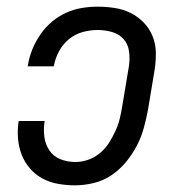

<svg xmlns="http://www.w3.org/2000/svg" viewBox="-20 -548 540 576"><path d="M205 8Q179 8 154 3.5Q129 -1 107.5 -12.5Q86 -24 70 -42.5Q54 -61 45 -84Q36 -107 34 -133Q32 -159 36 -185H114Q110 -161 113 -138Q116 -115 128 -97Q140 -79 161 -70.5Q182 -62 206 -62Q225 -62 244 -68.5Q263 -75 279.5 -88.5Q296 -102 307 -119.5Q318 -137 326.5 -155.5Q335 -174 339.5 -193Q344 -212 347 -231L367 -351Q370 -373 367 -394.5Q364 -416 350.5 -431Q337 -446 316 -452Q295 -458 273 -458Q251 -458 228.5 -452Q206 -446 187.5 -431Q169 -416 157.5 -395Q146 -374 142 -352L141 -349H63L64 -354Q68 -378 77.5 -401Q87 -424 101.5 -445Q116 -466 135.5 -482.5Q155 -499 178 -509.5Q201 -520 225 -524Q249 -528 273 -528Q299 -528 324.5 -524Q350 -520 372 -509Q394 -498 411 -480.5Q428 -463 437.5 -440Q447 -417 447.5 -391.5Q448 -366 444 -339L424 -219Q419 -192 411.5 -164.5Q404 -137 390.5 -111Q377 -85 358 -62Q339 -39 314.5 -22.5Q290 -6 261.5 1Q233 8 205 8Z"/></svg>

Font: Iosevka SS18
Style: Italic
Weight: 400
Italic angle: -9°
Monospace: yes
Designer: Belleve Invis
Foundry: Belleve Invis
Version: Version 25.1.1; ttfautohint (v1.8.4)